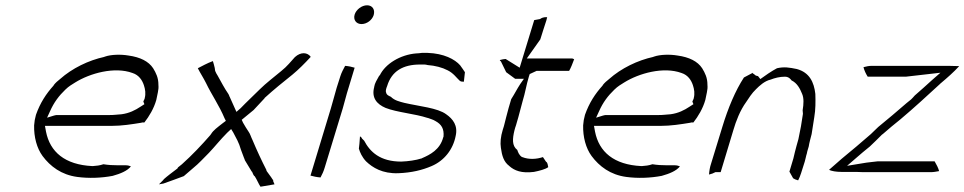

<svg xmlns="http://www.w3.org/2000/svg" viewBox="-20 -689 3647 726"><path d="M116 -255C112 -241 110 -229 109 -215C108 -171 119 -129 141 -99C170 -60 212 -28 272 -20C316 -14 364 -16 406 -24C435 -32 462 -43 475 -60C470 -62 463 -64 456 -64H427C407 -64 389 -65 371 -68C357 -63 344 -62 331 -61H329C225 -66 169 -115 154 -191L150 -213H401C441 -213 478 -219 515 -225L517 -226H526C544 -249 562 -279 571 -311L577 -340C579 -350 580 -358 579 -368V-369C579 -395 570 -413 559 -431C542 -457 510 -473 466 -479C437 -484 400 -483 377 -475H376L375 -474C315 -461 253 -431 207 -390C199 -384 189 -375 183 -367V-366C154 -334 132 -300 116 -255ZM158 -244 169 -268C184 -302 203 -327 227 -350C240 -363 253 -370 264 -377C320 -412 413 -438 481 -413C506 -405 518 -385 524 -367C529 -352 532 -335 527 -317V-316C526 -312 523 -309 522 -305L526 -295L512 -286C491 -272 469 -261 440 -257L416 -255C408 -254 400 -254 393 -254H199C193 -254 190 -254 184 -252Z M581 8 598 5C623 -4 649 -13 675 -23L711 -54C731 -70 749 -90 770 -111C792 -134 813 -161 839 -187L854 -201L862 -188C872 -169 884 -149 891 -123C894 -114 899 -102 903 -91C904 -90 905 -86 906 -83C913 -72 924 -53 932 -40H933C936 -33 938 -27 942 -23H943C952 -9 958 7 965 17L977 15C991 13 1005 10 1018 8L1013 -4V-8C1013 -8 1013 -9 1011 -10C1004 -22 995 -32 987 -44L988 -45C969 -82 951 -121 935 -159C929 -171 926 -183 920 -191C913 -202 906 -212 899 -225L894 -236L939 -273C951 -286 966 -302 980 -317L981 -319C1015 -350 1051 -379 1086 -407C1109 -426 1132 -449 1155 -474C1143 -491 1118 -494 1095 -473C1081 -458 1066 -438 1043 -420C1018 -399 985 -374 962 -351C937 -326 912 -303 890 -280L874 -266L848 -324V-323C847 -328 844 -332 844 -333C828 -356 816 -380 803 -403C799 -410 796 -414 794 -420C794 -420 793 -421 792 -432C790 -440 788 -449 785 -458C763 -450 744 -439 728 -431C737 -413 749 -395 759 -375C780 -331 809 -290 829 -242L834 -232L822 -223C803 -208 786 -196 778 -182L777 -181L776 -179C742 -140 706 -102 668 -68C663 -64 656 -58 653 -56L651 -52C635 -40 611 -22 599 -11L598 -9Z M1321 -634C1315 -614 1327 -598 1347 -598C1367 -598 1387 -613 1393 -632C1399 -653 1388 -669 1368 -669C1348 -669 1327 -653 1321 -634ZM1253 -357C1245 -331 1240 -308 1231 -279L1154 -25C1165 -22 1178 -19 1192 -18C1198 -29 1204 -42 1208 -56L1276 -279C1284 -306 1289 -329 1298 -357L1321 -433C1311 -436 1299 -439 1285 -440C1279 -429 1271 -414 1267 -401Z M1395 -360C1384 -319 1405 -295 1438 -281C1481 -264 1549 -259 1597 -243H1598C1607 -239 1616 -238 1627 -231C1649 -219 1660 -202 1657 -172L1656 -170C1644 -123 1606 -104 1576 -91L1575 -90H1574C1552 -83 1524 -79 1497 -78C1417 -78 1379 -115 1357 -157C1355 -160 1350 -163 1349 -165C1347 -168 1346 -172 1341 -173V-171L1339 -145L1337 -127C1341 -113 1349 -95 1364 -79C1389 -55 1426 -32 1486 -34C1537 -36 1577 -46 1612 -61C1659 -81 1693 -123 1703 -175C1712 -214 1693 -239 1667 -257C1635 -281 1565 -287 1509 -300C1490 -305 1472 -309 1458 -323C1452 -326 1442 -329 1440 -339C1437 -347 1441 -356 1444 -364C1461 -420 1504 -445 1568 -445H1585C1591 -445 1591 -444 1597 -443C1625 -441 1652 -434 1673 -423C1695 -412 1706 -395 1718 -384C1722 -380 1729 -380 1734 -380L1738 -416C1733 -423 1727 -433 1720 -442C1700 -465 1658 -487 1597 -489H1575C1569 -488 1558 -487 1553 -487C1494 -482 1437 -448 1416 -404L1414 -403C1405 -387 1397 -374 1395 -361Z M1870 -462C1870 -459 1873 -458 1874 -457L1894 -416L1928 -391H1961L1947 -371C1934 -351 1927 -336 1913 -314C1906 -292 1900 -269 1894 -246C1889 -229 1888 -218 1881 -198C1873 -172 1871 -149 1874 -130C1878 -100 1885 -77 1905 -62L1906 -61C1925 -44 1952 -33 1999 -39C2019 -43 2043 -49 2053 -57C2052 -64 2050 -74 2046 -77H2045L2033 -95C2009 -87 1980 -85 1955 -95H1954C1943 -102 1939 -113 1936 -122C1915 -138 1918 -165 1925 -195L1928 -206C1933 -219 1935 -231 1940 -246L1956 -306C1966 -338 1970 -367 1980 -400L1983 -409L2009 -421H2132C2139 -433 2145 -449 2151 -465C2148 -466 2146 -468 2142 -468H1972L2023 -540L2034 -575L2046 -612C2047 -616 2048 -619 2049 -624C2036 -625 2027 -621 2022 -617L2000 -613L1945 -433L1892 -466C1886 -466 1878 -464 1870 -462Z M2192 -255C2188 -241 2186 -229 2185 -215C2184 -171 2195 -129 2217 -99C2246 -60 2288 -28 2348 -20C2392 -14 2440 -16 2482 -24C2511 -32 2538 -43 2551 -60C2546 -62 2539 -64 2532 -64H2503C2483 -64 2465 -65 2447 -68C2433 -63 2420 -62 2407 -61H2405C2301 -66 2245 -115 2230 -191L2226 -213H2477C2517 -213 2554 -219 2591 -225L2593 -226H2602C2620 -249 2638 -279 2647 -311L2653 -340C2655 -350 2656 -358 2655 -368V-369C2655 -395 2646 -413 2635 -431C2618 -457 2586 -473 2542 -479C2513 -484 2476 -483 2453 -475H2452L2451 -474C2391 -461 2329 -431 2283 -390C2275 -384 2265 -375 2259 -367V-366C2230 -334 2208 -300 2192 -255ZM2234 -244 2245 -268C2260 -302 2279 -327 2303 -350C2316 -363 2329 -370 2340 -377C2396 -412 2489 -438 2557 -413C2582 -405 2594 -385 2600 -367C2605 -352 2608 -335 2603 -317V-316C2602 -312 2599 -309 2598 -305L2602 -295L2588 -286C2567 -272 2545 -261 2516 -257L2492 -255C2484 -254 2476 -254 2469 -254H2275C2269 -254 2266 -254 2260 -252Z M2669 -71C2664 -56 2662 -43 2661 -29C2670 -31 2678 -34 2685 -38H2705L2753 -197C2763 -231 2778 -271 2802 -304C2810 -316 2823 -337 2839 -352C2851 -364 2871 -383 2894 -388C2909 -394 2928 -399 2948 -399C2963 -399 2970 -389 2973 -385C2994 -375 3005 -354 3013 -334C3020 -318 3019 -296 3015 -272L3016 -260V-258C3012 -228 3006 -195 2999 -163L2992 -138C2987 -121 2984 -106 2980 -90C2975 -73 2971 -60 2965 -40L2979 -15C2983 -12 2990 -9 2998 -7C3002 -14 3006 -25 3009 -34L3023 -78C3026 -87 3027 -97 3031 -109C3032 -117 3036 -127 3038 -135C3040 -149 3045 -166 3049 -182C3052 -200 3056 -226 3059 -246C3064 -274 3064 -306 3063 -334C3058 -378 3041 -415 2993 -428C2964 -434 2945 -437 2918 -431C2908 -426 2896 -418 2885 -411L2855 -390L2848 -399C2844 -405 2842 -398 2832 -408L2826 -412L2827 -414L2793 -396C2761 -347 2733 -281 2711 -208Z M3115 -47C3123 -42 3143 -39 3161 -39H3216C3226 -39 3236 -38 3245 -38H3499C3510 -38 3520 -40 3531 -42C3528 -54 3521 -67 3514 -79H3299C3285 -77 3269 -76 3256 -74L3183 -62L3220 -94C3235 -107 3249 -119 3269 -135C3284 -149 3299 -164 3315 -180L3318 -182C3340 -201 3362 -220 3385 -238C3435 -280 3486 -327 3536 -373V-374H3537C3562 -395 3587 -417 3607 -439C3584 -440 3560 -440 3534 -440H3276C3266 -440 3256 -438 3245 -435C3248 -423 3254 -410 3261 -399H3405L3536 -414L3504 -386C3482 -366 3461 -347 3439 -328C3434 -322 3429 -317 3425 -313C3403 -296 3376 -271 3354 -253L3301 -209C3292 -201 3284 -192 3273 -182C3236 -150 3200 -119 3163 -89C3147 -75 3132 -62 3115 -47Z"/></svg>

Font: SolarCharger
Style: 152
Weight: 100
Designer: Mew Too
Foundry: Cannot Into Space Fonts/KineticPlasma Fonts
Version: Version 1.100